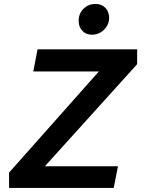

<svg xmlns="http://www.w3.org/2000/svg" viewBox="-20 -932 725 952"><path d="M25 0ZM145 -577.5H470L25 -76.2V0H543.8L565 -107.5H202.5L660 -613.8V-687.5H166.2ZM370 -828.8Q370 -865 394.4 -888.8Q418.8 -912.5 453.8 -912.5Q483.8 -912.5 502.5 -893.1Q521.2 -873.8 521.2 -843.8Q521.2 -810 496.2 -785Q471.2 -760 436.2 -760Q406.2 -760 388.1 -779.4Q370 -798.8 370 -828.8Z"/></svg>

Font: Cambay
Style: Bold Italic
Weight: 700
Italic angle: -11°
Designer: Pooja Saxena
Foundry: Pooja Saxena
Version: Version 1.006;PS 001.006;hotconv 1.0.70;makeotf.lib2.5.58329